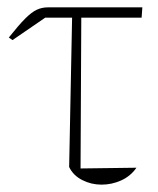

<svg xmlns="http://www.w3.org/2000/svg" viewBox="-20 -498 430 522"><path d="M14 -389 4 -396Q31 -430 48.5 -447.5Q66 -465 80 -471.5Q94 -478 110 -478H367L365 -450H201L199 -40L351 -42Q335 -19 309.5 -7.5Q284 4 256 4Q228 4 203.5 -8.5Q179 -21 168 -44L176 -450H103Z"/></svg>

Font: Piazzolla Thin
Style: Regular
Weight: 100
Designer: Juan Pablo del Peral
Foundry: Huerta Tipografica
Version: Version 1.330